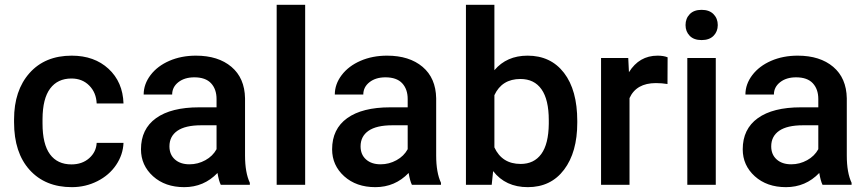

<svg xmlns="http://www.w3.org/2000/svg" viewBox="-20 -770 3612 800"><path d="M277.8 -85Q322.3 -85 351.6 -110.8Q380.9 -136.7 382.8 -174.8H494.6Q492.7 -125.5 463.9 -82.8Q435.1 -40 385.7 -15.1Q336.4 9.8 279.3 9.8Q168.5 9.8 103.5 -62Q38.6 -133.8 38.6 -260.3V-272.5Q38.6 -393.1 103 -465.6Q167.5 -538.1 278.8 -538.1Q373 -538.1 432.4 -483.2Q491.7 -428.2 494.6 -338.9H382.8Q380.9 -384.3 351.8 -413.6Q322.8 -442.9 277.8 -442.9Q220.2 -442.9 189 -401.1Q157.7 -359.4 157.2 -274.4V-255.4Q157.2 -169.4 188.2 -127.2Q219.2 -85 277.8 -85Z M899.9 0Q892.1 -15.1 886.2 -49.3Q829.6 9.8 747.6 9.8Q668 9.8 617.7 -35.6Q567.4 -81.1 567.4 -147.9Q567.4 -232.4 630.1 -277.6Q692.9 -322.8 809.6 -322.8H882.3V-357.4Q882.3 -398.4 859.4 -423.1Q836.4 -447.8 789.6 -447.8Q749 -447.8 723.1 -427.5Q697.3 -407.2 697.3 -376H578.6Q578.6 -419.4 607.4 -457.3Q636.2 -495.1 685.8 -516.6Q735.4 -538.1 796.4 -538.1Q889.2 -538.1 944.3 -491.5Q999.5 -444.8 1001 -360.4V-122.1Q1001 -50.8 1021 -8.3V0ZM769.5 -85.4Q804.7 -85.4 835.7 -102.5Q866.7 -119.6 882.3 -148.4V-248H818.4Q752.4 -248 719.2 -225.1Q686 -202.1 686 -160.2Q686 -126 708.7 -105.7Q731.4 -85.4 769.5 -85.4Z M1251.5 0H1132.8V-750H1251.5Z M1696.3 0Q1688.5 -15.1 1682.6 -49.3Q1626 9.8 1543.9 9.8Q1464.4 9.8 1414.1 -35.6Q1363.8 -81.1 1363.8 -147.9Q1363.8 -232.4 1426.5 -277.6Q1489.3 -322.8 1606 -322.8H1678.7V-357.4Q1678.7 -398.4 1655.8 -423.1Q1632.8 -447.8 1585.9 -447.8Q1545.4 -447.8 1519.5 -427.5Q1493.7 -407.2 1493.7 -376H1375Q1375 -419.4 1403.8 -457.3Q1432.6 -495.1 1482.2 -516.6Q1531.7 -538.1 1592.8 -538.1Q1685.5 -538.1 1740.7 -491.5Q1795.9 -444.8 1797.4 -360.4V-122.1Q1797.4 -50.8 1817.4 -8.3V0ZM1565.9 -85.4Q1601.1 -85.4 1632.1 -102.5Q1663.1 -119.6 1678.7 -148.4V-248H1614.7Q1548.8 -248 1515.6 -225.1Q1482.4 -202.1 1482.4 -160.2Q1482.4 -126 1505.1 -105.7Q1527.8 -85.4 1565.9 -85.4Z M2385.3 -258.8Q2385.3 -135.7 2330.3 -63Q2275.4 9.8 2179.2 9.8Q2086.4 9.8 2034.7 -57.1L2028.8 0H1921.4V-750H2040V-477.5Q2091.3 -538.1 2178.2 -538.1Q2274.9 -538.1 2330.1 -466.3Q2385.3 -394.5 2385.3 -265.6ZM2266.6 -269Q2266.6 -355 2236.3 -397.9Q2206.1 -440.9 2148.4 -440.9Q2071.3 -440.9 2040 -373.5V-155.8Q2071.8 -86.9 2149.4 -86.9Q2205.1 -86.9 2235.4 -128.4Q2265.6 -169.9 2266.6 -253.9Z M2761.2 -419.9Q2737.8 -423.8 2712.9 -423.8Q2631.3 -423.8 2603 -361.3V0H2484.4V-528.3H2597.7L2600.6 -469.2Q2643.6 -538.1 2719.7 -538.1Q2745.1 -538.1 2761.7 -531.2Z M2962.4 0H2843.8V-528.3H2962.4ZM2836.4 -665.5Q2836.4 -692.9 2853.8 -710.9Q2871.1 -729 2903.3 -729Q2935.5 -729 2953.1 -710.9Q2970.7 -692.9 2970.7 -665.5Q2970.7 -638.7 2953.1 -620.8Q2935.5 -603 2903.3 -603Q2871.1 -603 2853.8 -620.8Q2836.4 -638.7 2836.4 -665.5Z M3407.2 0Q3399.4 -15.1 3393.6 -49.3Q3336.9 9.8 3254.9 9.8Q3175.3 9.8 3125 -35.6Q3074.7 -81.1 3074.7 -147.9Q3074.7 -232.4 3137.5 -277.6Q3200.2 -322.8 3316.9 -322.8H3389.6V-357.4Q3389.6 -398.4 3366.7 -423.1Q3343.8 -447.8 3296.9 -447.8Q3256.3 -447.8 3230.5 -427.5Q3204.6 -407.2 3204.6 -376H3085.9Q3085.9 -419.4 3114.7 -457.3Q3143.6 -495.1 3193.1 -516.6Q3242.7 -538.1 3303.7 -538.1Q3396.5 -538.1 3451.7 -491.5Q3506.8 -444.8 3508.3 -360.4V-122.1Q3508.3 -50.8 3528.3 -8.3V0ZM3276.9 -85.4Q3312 -85.4 3343 -102.5Q3374 -119.6 3389.6 -148.4V-248H3325.7Q3259.8 -248 3226.6 -225.1Q3193.4 -202.1 3193.4 -160.2Q3193.4 -126 3216.1 -105.7Q3238.8 -85.4 3276.9 -85.4Z"/></svg>

Font: Vazir Medium FD-UI
Style: Medium-FD-UI
Weight: 500
Designer: Saber Rastikerdar
Foundry: Saber Rastikerdar
Version: Version 30.1.0